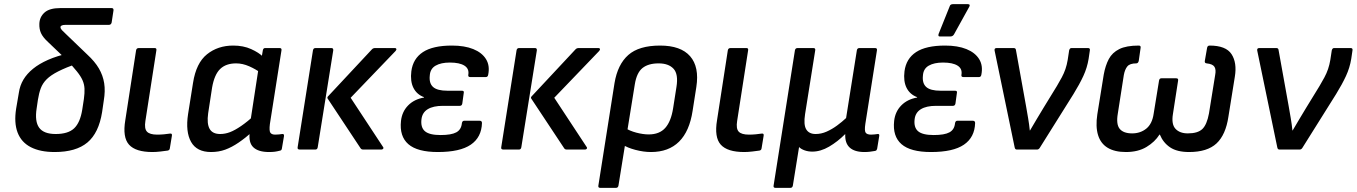

<svg xmlns="http://www.w3.org/2000/svg" viewBox="-20 -722 6550 927"><path d="M244 12Q174 12 128.5 -11.5Q83 -35 65 -82Q47 -129 58 -198L71 -274Q76 -309 93 -337.5Q110 -366 139.5 -390Q169 -414 212 -433Q255 -452 313 -465L357 -417Q298 -396 261.5 -377.5Q225 -359 205.5 -339.5Q186 -320 177 -296Q168 -272 163 -240L157 -199Q147 -136 169 -105.5Q191 -75 249 -75Q309 -75 338 -102.5Q367 -130 377 -192L385 -244Q389 -273 388 -294Q387 -315 378.5 -334.5Q370 -354 351 -377.5Q332 -401 301 -434L212 -519Q187 -542 178 -562Q169 -582 170 -607Q171 -640 195 -661.5Q219 -683 271 -683H519Q529 -683 528 -672L519 -613Q516 -602 506 -602H297Q284 -602 278 -599Q272 -596 272 -591Q272 -584 279 -576.5Q286 -569 300 -556L401 -459Q438 -425 457.5 -391.5Q477 -358 483 -320.5Q489 -283 481 -236L473 -181Q457 -80 402 -34Q347 12 244 12Z M716 12Q635 12 603 -23.5Q571 -59 585 -142L637 -479Q639 -490 650 -490H727Q737 -490 735 -479L682 -138Q676 -101 689.5 -86.5Q703 -72 739 -72Q755 -72 771.5 -73.5Q788 -75 800 -77Q812 -79 810 -67L800 -6Q799 3 790 5Q776 7 755 9.5Q734 12 716 12Z M999 12Q930 12 902.5 -37Q875 -86 888 -171L912 -322Q927 -418 979.5 -460Q1032 -502 1106 -502Q1155 -502 1192.5 -485Q1230 -468 1250 -448L1242 -368Q1215 -388 1183 -402Q1151 -416 1120 -416Q1071 -416 1043 -389Q1015 -362 1004 -299L985 -175Q978 -125 992 -100Q1006 -75 1043 -75Q1067 -75 1090.5 -84Q1114 -93 1144 -113.5Q1174 -134 1214 -170L1201 -88Q1165 -56 1132 -33.5Q1099 -11 1067.5 0.5Q1036 12 999 12ZM1279 12Q1227 12 1203 -11Q1179 -34 1186 -85L1189 -106V-136L1229 -397L1241 -432L1249 -479Q1251 -490 1260 -490H1330Q1341 -490 1339 -479L1283 -123Q1279 -90 1285.5 -81Q1292 -72 1309 -72Q1318 -72 1327 -73Q1336 -74 1343 -75Q1353 -76 1351 -64L1341 -5Q1340 5 1329 6Q1318 9 1306.5 10.5Q1295 12 1279 12Z M1733 0Q1725 0 1721 -6L1562 -246Q1559 -251 1563 -256L1775 -483Q1781 -490 1791 -490H1887Q1892 -490 1893.5 -486Q1895 -482 1890 -476L1673 -250L1829 -13Q1833 -8 1830 -4Q1827 0 1822 0ZM1427 0Q1415 0 1417 -11L1491 -479Q1493 -490 1503 -490H1580Q1590 -490 1589 -479L1514 -11Q1512 0 1503 0Z M2094 12Q1995 12 1951.5 -26Q1908 -64 1916 -138Q1921 -183 1950.5 -213Q1980 -243 2027 -251V-253Q1992 -266 1976 -298Q1960 -330 1966 -378Q1974 -439 2022 -470.5Q2070 -502 2162 -502Q2223 -502 2265 -485Q2307 -468 2326.5 -436.5Q2346 -405 2337 -361Q2335 -350 2326 -350H2250Q2239 -350 2241 -361Q2246 -390 2222.5 -405Q2199 -420 2152 -420Q2109 -420 2083 -405Q2057 -390 2055 -357Q2051 -320 2071 -302Q2091 -284 2140 -284H2210Q2222 -284 2219 -273L2212 -222Q2210 -211 2200 -211H2118Q2072 -211 2045.5 -195Q2019 -179 2015 -147Q2010 -107 2031.5 -88.5Q2053 -70 2107 -70Q2159 -70 2183 -83Q2207 -96 2210 -127Q2212 -139 2221 -139H2296Q2307 -139 2307 -128Q2305 -59 2253 -23.5Q2201 12 2094 12Z M2716 0Q2708 0 2704 -6L2545 -246Q2542 -251 2546 -256L2758 -483Q2764 -490 2774 -490H2870Q2875 -490 2876.5 -486Q2878 -482 2873 -476L2656 -250L2812 -13Q2816 -8 2813 -4Q2810 0 2805 0ZM2410 0Q2398 0 2400 -11L2474 -479Q2476 -490 2486 -490H2563Q2573 -490 2572 -479L2497 -11Q2495 0 2486 0Z M2878 185Q2867 185 2869 174L2947 -321Q2962 -411 3013.5 -456.5Q3065 -502 3167 -502Q3267 -502 3312 -450.5Q3357 -399 3342 -302L3324 -187Q3309 -88 3258.5 -38Q3208 12 3123 12Q3087 12 3047.5 1.5Q3008 -9 2986 -24L2995 -106Q3020 -90 3052.5 -81.5Q3085 -73 3112 -73Q3164 -73 3192 -104.5Q3220 -136 3230 -200L3246 -302Q3256 -364 3232 -390Q3208 -416 3160 -416Q3110 -416 3082 -393.5Q3054 -371 3045 -315L2966 174Q2964 185 2954 185Z M3573 12Q3492 12 3460 -23.5Q3428 -59 3442 -142L3494 -479Q3496 -490 3507 -490H3584Q3594 -490 3592 -479L3539 -138Q3533 -101 3546.5 -86.5Q3560 -72 3596 -72Q3612 -72 3628.5 -73.5Q3645 -75 3657 -77Q3669 -79 3667 -67L3657 -6Q3656 3 3647 5Q3633 7 3612 9.5Q3591 12 3573 12Z M3724 185Q3713 185 3715 174L3818 -479Q3820 -490 3831 -490H3907Q3918 -490 3916 -479L3867 -171Q3859 -120 3872.5 -97.5Q3886 -75 3918 -75Q3945 -75 3971 -86.5Q3997 -98 4021.5 -116Q4046 -134 4065 -152L4117 -479Q4119 -490 4129 -490H4205Q4216 -490 4214 -479L4158 -124Q4153 -91 4159.5 -81.5Q4166 -72 4186 -72Q4193 -72 4202 -73Q4211 -74 4218 -75Q4227 -76 4225 -65L4215 -4Q4214 0 4212 3Q4210 6 4203 7Q4192 9 4180 10.5Q4168 12 4154 12Q4106 12 4082.5 -9.5Q4059 -31 4061 -74H4060Q4024 -38 3983 -14Q3942 10 3902 10Q3882 10 3865 4Q3848 -2 3838 -12L3808 174Q3806 185 3796 185Z M4475 12Q4376 12 4332.5 -26Q4289 -64 4297 -138Q4302 -183 4331.5 -213Q4361 -243 4408 -251V-253Q4373 -266 4357 -298Q4341 -330 4347 -378Q4355 -439 4403 -470.5Q4451 -502 4543 -502Q4604 -502 4646 -485Q4688 -468 4707.5 -436.5Q4727 -405 4718 -361Q4716 -350 4707 -350H4631Q4620 -350 4622 -361Q4627 -390 4603.5 -405Q4580 -420 4533 -420Q4490 -420 4464 -405Q4438 -390 4436 -357Q4432 -320 4452 -302Q4472 -284 4521 -284H4591Q4603 -284 4600 -273L4593 -222Q4591 -211 4581 -211H4499Q4453 -211 4426.5 -195Q4400 -179 4396 -147Q4391 -107 4412.5 -88.5Q4434 -70 4488 -70Q4540 -70 4564 -83Q4588 -96 4591 -127Q4593 -139 4602 -139H4677Q4688 -139 4688 -128Q4686 -59 4634 -23.5Q4582 12 4475 12ZM4517 -546Q4512 -546 4511 -549.5Q4510 -553 4512 -559L4565 -691Q4567 -698 4571.5 -700Q4576 -702 4582 -702H4653Q4660 -702 4661.5 -698Q4663 -694 4659 -688L4586 -556Q4580 -546 4569 -546Z M4889 0Q4881 0 4879 -10L4782 -478Q4780 -490 4792 -490H4874Q4884 -490 4885 -481L4934 -209Q4939 -180 4944 -151Q4949 -122 4952 -92H4953Q4969 -120 4985.5 -147Q5002 -174 5018 -201L5083 -307Q5096 -329 5106.5 -348.5Q5117 -368 5124 -388.5Q5131 -409 5135 -433L5142 -479Q5145 -490 5153 -490H5233Q5244 -490 5242 -479L5236 -438Q5229 -395 5210.5 -355Q5192 -315 5163 -268L5000 -8Q4995 0 4987 0Z M5416 12Q5362 12 5328 -8.5Q5294 -29 5281.5 -70Q5269 -111 5278 -170L5309 -362Q5317 -406 5333.5 -437Q5350 -468 5384 -485Q5418 -502 5478 -502Q5489 -502 5487 -491L5478 -428Q5475 -416 5466 -416Q5435 -416 5423 -401.5Q5411 -387 5406 -360L5377 -174Q5368 -122 5386 -100Q5404 -78 5446 -78Q5486 -78 5514.5 -101Q5543 -124 5550 -173L5576 -333Q5578 -344 5587 -344H5659Q5670 -344 5668 -333L5643 -171Q5635 -122 5655.5 -100Q5676 -78 5715 -78Q5763 -78 5785 -99Q5807 -120 5817 -174L5847 -360Q5852 -386 5843.5 -399.5Q5835 -413 5806 -416Q5795 -417 5797 -428L5808 -491Q5810 -502 5820 -502Q5899 -502 5926 -460.5Q5953 -419 5942 -352L5911 -159Q5898 -71 5853.5 -29.5Q5809 12 5721 12Q5663 12 5629.5 -10.5Q5596 -33 5580 -72H5578Q5556 -37 5515.5 -12.5Q5475 12 5416 12Z M6157 0Q6149 0 6147 -10L6050 -478Q6048 -490 6060 -490H6142Q6152 -490 6153 -481L6202 -209Q6207 -180 6212 -151Q6217 -122 6220 -92H6221Q6237 -120 6253.5 -147Q6270 -174 6286 -201L6351 -307Q6364 -329 6374.5 -348.5Q6385 -368 6392 -388.5Q6399 -409 6403 -433L6410 -479Q6413 -490 6421 -490H6501Q6512 -490 6510 -479L6504 -438Q6497 -395 6478.5 -355Q6460 -315 6431 -268L6268 -8Q6263 0 6255 0Z"/></svg>

Font: Sofia Sans SemiBold
Style: Italic
Weight: 600
Italic angle: -9°
Designer: Botio Nikoltchev, Ani Petrova
Foundry: lettersoup
Version: Version 4.100-B